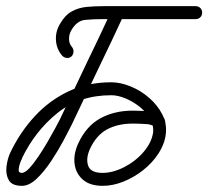

<svg xmlns="http://www.w3.org/2000/svg" viewBox="-33 -582 676 623"><path d="M201 -429Q206 -422 205.5 -413.5Q205 -405 199 -399Q192 -393 183.5 -394Q175 -395 169 -401Q150 -423 148.5 -452Q147 -481 162 -505Q178 -533 200 -545Q222 -557 247.5 -559.5Q273 -562 302 -562Q377 -562 452 -562Q527 -562 602 -562Q602 -562 602 -562Q602 -562 602 -562Q611 -562 617 -556Q623 -550 623 -541Q623 -532 617 -526Q611 -520 602 -520Q527 -520 452 -520Q377 -520 302 -520Q271 -520 243.5 -517.5Q216 -515 198 -483Q191 -471 191 -455.5Q191 -440 201 -429Q201 -429 201 -429Q201 -429 201 -429ZM330 -550Q334 -558 342.5 -561Q351 -564 358 -560Q366 -556 369 -548Q372 -540 368 -532Q348 -489 327.5 -445.5Q307 -402 286 -359Q264 -313 242.5 -267.5Q221 -222 199 -176Q199 -176 199 -176Q199 -176 199 -176Q199 -176 199 -176Q199 -176 199 -176Q190 -158 173 -126Q156 -94 133.5 -60Q111 -26 86.5 -2.5Q62 21 38 21Q6 21 -4.5 2.5Q-15 -16 -12 -41Q-9 -66 0 -86Q0 -86 0 -86Q0 -86 0 -86Q32 -153 79.5 -204.5Q127 -256 189 -285.5Q251 -315 328 -315Q358 -315 391 -301.5Q424 -288 451 -264.5Q478 -241 493.5 -211Q509 -181 505 -147Q501 -114 481 -83.5Q461 -53 431 -29.5Q401 -6 367 7.5Q333 21 300 21Q259 21 236 1Q213 -19 209 -50.5Q205 -82 221 -117Q247 -173 292.5 -198Q338 -223 398 -223Q412 -223 435.5 -222Q459 -221 479.5 -214Q500 -207 503 -188Q503 -188 503 -188Q503 -188 503 -188Q505 -179 500 -172Q495 -165 486 -164Q478 -162 470.5 -167Q463 -172 462 -180Q461 -182 462.5 -179Q464 -176 465 -175Q466 -173 460 -175.5Q454 -178 447 -179Q434 -180 422 -180.5Q410 -181 398 -181Q350 -181 315 -162.5Q280 -144 259 -99Q245 -68 253 -44.5Q261 -21 300 -21Q333 -21 369.5 -39.5Q406 -58 432.5 -88.5Q459 -119 464 -153Q466 -176 453.5 -197.5Q441 -219 419.5 -236Q398 -253 373.5 -263Q349 -273 328 -273Q225 -273 153 -215Q81 -157 38 -68Q38 -68 38 -68Q39 -68 39 -68Q36 -64 32 -52.5Q28 -41 27.5 -31Q27 -21 38 -21Q48 -21 62 -36Q76 -51 91.5 -74Q107 -97 121.5 -122Q136 -147 146.5 -166.5Q157 -186 161 -194Q161 -194 161 -194Q161 -194 161 -194Q161 -194 161 -194Q183 -240 204.5 -285.5Q226 -331 248 -377Q269 -420 289.5 -463.5Q310 -507 330 -550Q330 -550 330 -550Q330 -550 330 -550Z"/></svg>

Font: FRB American Cursive Medium
Style: Italic
Weight: 500
Italic angle: -25°
Version: Version 2.0;Modular Font Editor K font №1